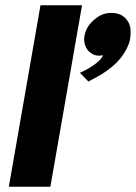

<svg xmlns="http://www.w3.org/2000/svg" viewBox="-20 -708 515 728"><path d="M171 0H13.5L133.5 -688H291ZM315 -399 283 -432Q312.5 -445 335 -461Q363 -480 371 -498.5Q362 -497 354.5 -497Q345 -497 337 -500Q322.5 -506.5 313.5 -517Q299 -534.5 299 -561Q302 -604 337 -633Q366.5 -659.5 402.5 -659Q436 -659 455.5 -639Q475 -619 475 -590.5V-581.5Q475 -556 465.5 -534.5Q445.5 -488 403 -453.5Q383 -437.5 365.5 -426.5Q355 -420 315 -399Z"/></svg>

Font: Lucymar Sans ExtraBold
Style: Italic
Weight: 800
Italic angle: -10°
Foundry: The League of Moveable Type (original font) / Main changes by Cristiano Sobral with portions from Mirco Monsees
Version: Version 2.00;August 30, 2020;FontCreator 13.0.0.2681 64-bit